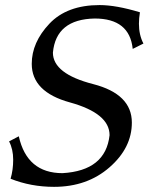

<svg xmlns="http://www.w3.org/2000/svg" viewBox="-20 -723 619 753"><path d="M191.9 9.8Q101.1 9.8 21.5 -22Q31.7 -56.6 31.7 -96.7Q31.7 -137.7 15.6 -168.5L53.7 -188.5Q85.9 -43.9 225.1 -43.9Q394.5 -53.7 409.7 -192.9Q409.7 -278.3 254.4 -321.3Q104.5 -362.3 104.5 -472.7Q104.5 -556.6 173.6 -629.9Q242.7 -703.1 370.6 -703.1Q435.5 -703.1 528.8 -674.8Q524.9 -651.4 524.9 -629.9Q524.9 -585.9 542.5 -552.2L500.5 -531.2Q488.3 -650.4 351.6 -650.4Q199.7 -647.5 187.5 -516.6Q187.5 -433.6 345.7 -393.1Q497.1 -354 497.1 -242.2Q497.1 -143.1 409.4 -66.7Q321.8 9.8 191.9 9.8Z"/></svg>

Font: Kelvinch
Style: Italic
Weight: 400
Italic angle: -10°
Designer: Paul James Miller
Foundry: High-Logic / Made with FontCreator
Version: Version 3.40;July 22, 2017;FontCreator 11.0.0.2388 64-bit